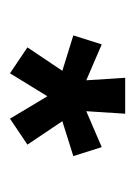

<svg xmlns="http://www.w3.org/2000/svg" viewBox="37 -794 271 385"><g transform="rotate(90 172.5 -601.5)"><path d="M75 -521 122 -591 51 -613 69 -670 141 -639 136 -717H208L203 -639L275 -670L293 -613L223 -591L270 -521L218 -486L173 -561L127 -486Z"/></g></svg>

Font: Rising Sun
Style: Bold
Weight: 700
Designer: Matt McInerney, Pablo Impallari, Rodrigo Fuenzalida (Raleway font), Stephen Hutchings (Greek), Cristiano Sobral (main ch
Foundry: The Rising Sun Project Authors
Version: Version 4.327; ttfautohint (v1.8.4.7-5d5b-dirty)